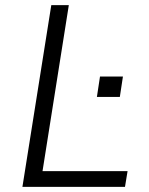

<svg xmlns="http://www.w3.org/2000/svg" viewBox="-20 -725 578 745"><path d="M67 0 179 -705H247L145 -61H475L465 0ZM356 -349 368 -428H457L445 -349Z"/></svg>

Font: Nunito Sans 7pt SemiCondensed Light
Style: Italic
Weight: 300
Width: 4
Italic angle: -9°
Designer: Vernon Adams
Foundry: Vernon Adams
Version: Version 3.101;gftools[0.9.27]